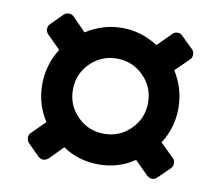

<svg xmlns="http://www.w3.org/2000/svg" viewBox="-61 -615 723 629"><g transform="rotate(10 300.5 -300.0)"><path d="M65 -102Q58 -109 58 -119Q58 -130 65 -136L109 -180Q74 -234 74 -300Q74 -364 109 -420L65 -464Q58 -471 58 -481Q58 -491 65 -498L103 -536Q110 -543 120 -543Q130 -543 137 -536L181 -491Q237 -527 301 -527Q364 -527 420 -491L465 -536Q472 -543 482 -543Q492 -543 498 -536L537 -498Q544 -491 544 -481Q544 -471 537 -464L492 -420Q527 -364 527 -300Q527 -234 492 -180L537 -136Q544 -130 544 -119Q544 -109 537 -102L498 -64Q491 -57 482 -57Q474 -57 465 -64L420 -109Q367 -73 301 -73Q234 -73 181 -109L137 -64Q128 -57 120 -57Q112 -57 103 -64ZM301 -175Q353 -175 389.5 -211.5Q426 -248 426 -300Q426 -352 389.5 -388.5Q353 -425 301 -425Q249 -425 212.5 -388.5Q176 -352 176 -300Q176 -248 212.5 -211.5Q249 -175 301 -175Z"/></g></svg>

Font: Rubik AZ
Style: Regular
Weight: 500
Designer: Hubert and Fischer
Foundry: Hubert & Fischer
Version: Version 2.000